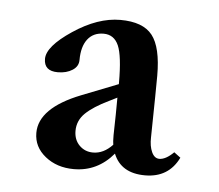

<svg xmlns="http://www.w3.org/2000/svg" viewBox="-33 -558 394 345"><g transform="rotate(5 164.0 -386.0)"><path d="M111.3 -249Q80.6 -249 59.6 -265.9Q38.6 -282.7 38.6 -308.1Q38.6 -353 112.8 -382.3L178.7 -408.2V-410.6Q178.7 -459 170.7 -477.5Q162.6 -496.1 143.6 -496.1Q125 -496.1 114.7 -482.7Q104.5 -469.2 104.5 -445.3Q104.5 -433.6 93.8 -426.8Q83 -419.9 67.4 -419.9Q42.5 -419.9 42.5 -441.9Q42.5 -464.4 86.7 -493.9Q130.9 -523.4 171.4 -523.4Q212.4 -523.4 229.2 -502Q246.1 -480.5 246.1 -429.2Q246.1 -407.2 244.6 -317.9Q244.1 -302.2 249 -291.5Q253.9 -280.8 262.7 -280.8Q274.4 -280.8 288.6 -294.9L300.3 -286.1Q282.2 -249 239.7 -249Q196.3 -249 182.6 -283.2Q153.8 -249 111.3 -249ZM108.4 -317.9Q108.4 -301.8 118.4 -291.7Q128.4 -281.7 143.1 -281.7Q162.1 -281.7 178.2 -298.8Q177.2 -303.7 177.2 -315.9Q178.2 -356 178.2 -383.8L163.6 -376.5Q136.2 -363.3 122.3 -349.9Q108.4 -336.4 108.4 -317.9Z"/></g></svg>

Font: Elstob
Style: Regular
Weight: 400
Designer: Peter S. Baker
Version: Version 1.015